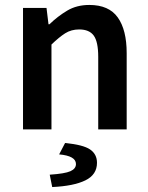

<svg xmlns="http://www.w3.org/2000/svg" viewBox="-20 -523 600 776"><path d="M73 0V-491H168L176 -425H180Q213 -457 251.5 -480Q290 -503 341 -503Q420 -503 456 -452.5Q492 -402 492 -308V0H377V-293Q377 -354 359 -379Q341 -404 300 -404Q268 -404 243.5 -388.5Q219 -373 188 -343V0ZM191 233 181 183Q242 179 264.5 169Q287 159 287 140Q287 107 219 101L243 55Q316 62 344 81Q372 100 372 135Q372 183 325 206Q278 229 191 233Z"/></svg>

Font: TT Toshiba Sans Medium
Style: Regular
Weight: 500
Designer: Paul D. Hunt
Foundry: Toshiba Corporation
Version: Version 2.020;PS 2.000;hotconv 1.0.86;makeotf.lib2.5.63406